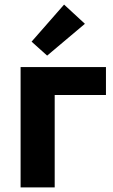

<svg xmlns="http://www.w3.org/2000/svg" viewBox="-20 -819 493 839"><path d="M70 0V-526H443V-404H219V0ZM186 -576 118 -637 260 -799 351 -715Z"/></svg>

Font: Ubuntu Sans ExtraBold
Style: Regular
Weight: 800
Designer: Dalton Maag Ltd
Foundry: Dalton Maag Ltd
Version: Version 1.006; ttfautohint (v1.8.4.7-5d5b)